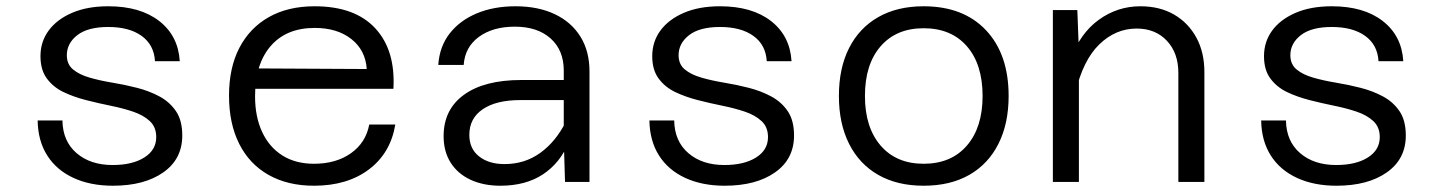

<svg xmlns="http://www.w3.org/2000/svg" viewBox="-20 -580 4590 612"><path d="M340 12Q268 12 214 -13Q160 -38 130.5 -84.5Q101 -131 100 -196H179Q180 -130 224 -92Q268 -54 339 -54Q402 -54 440 -78Q478 -102 478 -143Q478 -175 457.5 -194Q437 -213 404.5 -224Q372 -235 332.5 -243Q293 -251 254 -261Q215 -271 182.5 -286.5Q150 -302 129.5 -329.5Q109 -357 109 -401Q109 -447 135 -482.5Q161 -518 209.5 -539Q258 -560 325 -560Q427 -560 487.5 -513Q548 -466 553 -385H474Q471 -437 431.5 -465.5Q392 -494 325 -494Q260 -494 226.5 -468Q193 -442 193 -404Q193 -375 213 -358.5Q233 -342 266 -332.5Q299 -323 338.5 -316.5Q378 -310 417 -300Q456 -290 488.5 -272.5Q521 -255 541 -225.5Q561 -196 561 -148Q561 -73 500.5 -30.5Q440 12 340 12Z M981 12Q897 12 836 -22.5Q775 -57 742.5 -121.5Q710 -186 710 -275Q710 -364 743 -427.5Q776 -491 837 -525.5Q898 -560 983 -560Q1111 -560 1176 -490Q1241 -420 1234 -297H776V-362L1149 -360Q1145 -420 1100 -455.5Q1055 -491 983 -491Q893 -491 843 -433.5Q793 -376 793 -273Q793 -208 815.5 -159.5Q838 -111 880 -84.5Q922 -58 981 -58Q1051 -58 1098.5 -91.5Q1146 -125 1157 -183H1240Q1225 -92 1156 -40Q1087 12 981 12Z M1781 0 1777 -133V-355Q1777 -420 1735 -457.5Q1693 -495 1621 -495Q1551 -495 1506.5 -462.5Q1462 -430 1458 -373H1377Q1381 -432 1413.5 -473.5Q1446 -515 1500 -537.5Q1554 -560 1623 -560Q1695 -560 1748 -535Q1801 -510 1830 -463.5Q1859 -417 1859 -352V0ZM1575 12Q1521 12 1480 -7Q1439 -26 1416.5 -61.5Q1394 -97 1394 -146Q1394 -231 1459 -278Q1524 -325 1642 -325H1790V-261H1638Q1562 -261 1519 -232Q1476 -203 1476 -150Q1476 -106 1507 -81.5Q1538 -57 1588 -57Q1653 -57 1702.5 -93Q1752 -129 1783 -191L1793 -127Q1766 -61 1711 -24.5Q1656 12 1575 12Z M2290 12Q2218 12 2164 -13Q2110 -38 2080.5 -84.5Q2051 -131 2050 -196H2129Q2130 -130 2174 -92Q2218 -54 2289 -54Q2352 -54 2390 -78Q2428 -102 2428 -143Q2428 -175 2407.5 -194Q2387 -213 2354.5 -224Q2322 -235 2282.5 -243Q2243 -251 2204 -261Q2165 -271 2132.5 -286.5Q2100 -302 2079.5 -329.5Q2059 -357 2059 -401Q2059 -447 2085 -482.5Q2111 -518 2159.5 -539Q2208 -560 2275 -560Q2377 -560 2437.5 -513Q2498 -466 2503 -385H2424Q2421 -437 2381.5 -465.5Q2342 -494 2275 -494Q2210 -494 2176.5 -468Q2143 -442 2143 -404Q2143 -375 2163 -358.5Q2183 -342 2216 -332.5Q2249 -323 2288.5 -316.5Q2328 -310 2367 -300Q2406 -290 2438.5 -272.5Q2471 -255 2491 -225.5Q2511 -196 2511 -148Q2511 -73 2450.5 -30.5Q2390 12 2290 12Z M2924 12Q2840 12 2779.5 -22.5Q2719 -57 2686.5 -121.5Q2654 -186 2654 -274Q2654 -363 2686.5 -427Q2719 -491 2779.5 -525.5Q2840 -560 2924 -560Q3051 -560 3123 -483.5Q3195 -407 3195 -274Q3195 -186 3162.5 -121.5Q3130 -57 3069.5 -22.5Q3009 12 2924 12ZM2924 -58Q3012 -58 3062 -116Q3112 -174 3112 -274Q3112 -375 3062 -432.5Q3012 -490 2924 -490Q2837 -490 2787 -432.5Q2737 -375 2737 -274Q2737 -174 2787 -116Q2837 -58 2924 -58Z M3736 0V-348Q3736 -411 3699.5 -450Q3663 -489 3603 -489Q3536 -489 3484 -438.5Q3432 -388 3408 -285L3393 -392Q3423 -474 3482.5 -517Q3542 -560 3615 -560Q3677 -560 3722.5 -533.5Q3768 -507 3793.5 -460Q3819 -413 3819 -350V0ZM3336 0V-548H3414L3419 -416V0Z M4240 12Q4168 12 4114 -13Q4060 -38 4030.5 -84.5Q4001 -131 4000 -196H4079Q4080 -130 4124 -92Q4168 -54 4239 -54Q4302 -54 4340 -78Q4378 -102 4378 -143Q4378 -175 4357.5 -194Q4337 -213 4304.5 -224Q4272 -235 4232.5 -243Q4193 -251 4154 -261Q4115 -271 4082.5 -286.5Q4050 -302 4029.5 -329.5Q4009 -357 4009 -401Q4009 -447 4035 -482.5Q4061 -518 4109.5 -539Q4158 -560 4225 -560Q4327 -560 4387.5 -513Q4448 -466 4453 -385H4374Q4371 -437 4331.5 -465.5Q4292 -494 4225 -494Q4160 -494 4126.5 -468Q4093 -442 4093 -404Q4093 -375 4113 -358.5Q4133 -342 4166 -332.5Q4199 -323 4238.5 -316.5Q4278 -310 4317 -300Q4356 -290 4388.5 -272.5Q4421 -255 4441 -225.5Q4461 -196 4461 -148Q4461 -73 4400.5 -30.5Q4340 12 4240 12Z"/></svg>

Font: Azeret Mono Thin Light
Style: Regular
Weight: 300
Version: Version 1.002